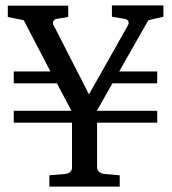

<svg xmlns="http://www.w3.org/2000/svg" viewBox="-20 -691 636 712"><path d="M530 -616 586 -629V-671H395V-629L443 -621C454 -619 461 -610 455 -598L310 -341L178 -599C172 -610 182 -620 190 -621L233 -628V-670H9V-628L68 -616L167 -426H31V-382H191L245 -280H31V-236H247V-68C247 -56 236 -47 222 -46L163 -41V1H424V-41L366 -46C354 -47 340 -57 340 -68V-236H563V-280H339L397 -382H563V-426H422Z"/></svg>

Font: Veleka
Style: Regular
Weight: 400
Designer: Stefan Peev, Context Ltd, 2016; SIL International, 1997-2014.
Foundry: Stefan Peev, Context Ltd, 2016
Version: Version 1.000